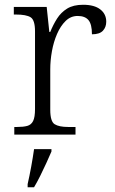

<svg xmlns="http://www.w3.org/2000/svg" viewBox="-20 -565 481 806"><path d="M40 0V-32H52Q78 -32 94.5 -36.5Q111 -41 119 -57Q127 -73 127 -107V-433Q127 -481 108.5 -492.5Q90 -504 47 -504H38V-536H176L187 -431H191Q203 -461 219.5 -487Q236 -513 262 -529Q288 -545 329 -545Q376 -545 401 -525.5Q426 -506 426 -474Q426 -451 412 -436Q398 -421 366 -421Q366 -463 351.5 -480.5Q337 -498 306 -498Q277 -498 255.5 -477Q234 -456 219.5 -422.5Q205 -389 198 -350Q191 -311 191 -274V-104Q191 -55 209.5 -43.5Q228 -32 266 -32H297V0ZM96 208Q104 173 111 134.5Q118 96 123 61H196V71Q187 92 174.5 119.5Q162 147 148.5 174Q135 201 123 221H96Z"/></svg>

Font: Noto Serif Sinhala Light
Style: Regular
Weight: 300
Designer: Jelle Bosma - Monotype Design Team
Foundry: Monotype Imaging Inc.
Version: Version 2.007; ttfautohint (v1.8.4.7-5d5b)